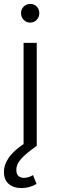

<svg xmlns="http://www.w3.org/2000/svg" viewBox="-22 -742 304 977"><path d="M85 -675Q85 -695 98.5 -708.5Q112 -722 132 -722Q152 -722 165 -708.5Q178 -695 178 -675Q178 -655 164.5 -641Q151 -627 132 -627Q112 -627 98.5 -641Q85 -655 85 -675ZM98 -524H165V0Q110 39 85.5 66.5Q61 94 61 122Q61 143 71.5 153Q82 163 100 163Q123 163 146 149L164 194Q128 215 87 215Q46 215 22 193.5Q-2 172 -2 133Q-2 58 98 -9Z"/></svg>

Font: Gontserrat Light
Style: Regular
Weight: 300
Designer: Julieta Ulanovsky
Foundry: Julieta Ulanovsky
Version: Version 6.001